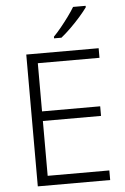

<svg xmlns="http://www.w3.org/2000/svg" viewBox="-62 -1085 677 1036"><g transform="rotate(-5 276.5 -567.0)"><path d="M492 -93H100V-807H492V-755H158V-494H473V-442H158V-145H492ZM442 -1033Q427 -1012 402.5 -984Q378 -956 350 -928.5Q322 -901 297 -881H257V-890Q276 -909 298 -936Q320 -963 340.5 -991Q361 -1019 374 -1041H442Z"/></g></svg>

Font: Noto Sans Kannada UI Light
Style: Regular
Weight: 300
Designer: Jelle Bosma - Monotype Design Team
Foundry: Monotype Imaging Inc.
Version: Version 2.005; ttfautohint (v1.8.4.7-5d5b)